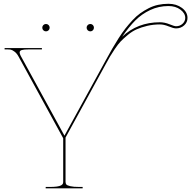

<svg xmlns="http://www.w3.org/2000/svg" viewBox="-20 -1020 1036 1040"><path d="M214.8 -856Q209 -861.8 209 -870.1Q209 -878.4 214.8 -884.3Q220.7 -890.1 229 -890.1Q237.3 -890.1 243.2 -884.3Q249 -878.4 249 -870.1Q249 -861.8 243.2 -856Q237.3 -850.1 229 -850.1Q220.7 -850.1 214.8 -856ZM455.1 -856Q449.2 -861.8 449.2 -870.1Q449.2 -878.4 455.1 -884.3Q460.9 -890.1 469.2 -890.1Q477.5 -890.1 483.2 -884.3Q488.8 -878.4 488.8 -870.1Q488.8 -861.8 483.2 -856Q477.5 -850.1 469.2 -850.1Q460.9 -850.1 455.1 -856ZM641.6 -820.8Q724.6 -899.4 846.2 -899.4Q871.6 -899.4 897.9 -888.7Q924.3 -877.9 933.6 -877.9Q954.6 -877.9 969 -891.4Q983.4 -904.8 983.4 -922.9Q983.4 -948.2 957.3 -967.8Q931.2 -987.3 892.6 -987.3Q839.8 -987.3 793.9 -965.8Q748 -944.3 713.1 -909.4Q678.2 -874.5 641.6 -820.8ZM554.2 -695.8Q573.2 -731 588.4 -757.1Q603.5 -783.2 622.8 -813.5Q642.1 -843.8 659.4 -865.7Q676.8 -887.7 697.5 -910.2Q718.3 -932.6 739.5 -947.8Q760.7 -962.9 784.9 -975.3Q809.1 -987.8 836.2 -993.7Q863.3 -999.5 892.6 -999.5Q935.5 -999.5 965.6 -977.1Q995.6 -954.6 995.6 -922.9Q995.6 -898.9 977.5 -882.6Q959.5 -866.2 933.6 -866.2Q919.4 -866.2 893.6 -877Q867.7 -887.7 846.2 -887.7Q810.1 -887.7 777.3 -879.9Q744.6 -872.1 720.5 -861.3Q696.3 -850.6 672.6 -831.1Q648.9 -811.5 634 -795.9Q619.1 -780.3 601.8 -754.4Q584.5 -728.5 575.9 -713.9Q567.4 -699.2 553.2 -673.3L335 -274.9V-35.2Q335 -26.4 339.1 -21Q343.3 -15.6 360.6 -11.5Q377.9 -7.3 410.2 -7.3H427.7V0H227.5V-7.3H247.6Q272 -7.3 287.8 -9.5Q303.7 -11.7 310.8 -15.9Q317.9 -20 320.1 -24.4Q322.3 -28.8 322.3 -35.2V-271L320.3 -274.9L80.6 -713.4Q71.3 -731 58.8 -740.2Q46.4 -749.5 38.3 -751Q30.3 -752.4 18.6 -752.4H4.9V-759.8H207V-752.4H136.2Q109.9 -752.4 98.1 -749Q86.4 -745.6 86.4 -735.8Q86.4 -729 91.8 -718.3L329.1 -285.2Z"/></svg>

Font: ZnikomitNo24
Style: Thin
Weight: 300
Designer: gluk
Foundry: gluk
Version: Version 0.55